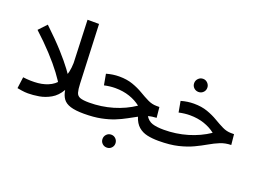

<svg xmlns="http://www.w3.org/2000/svg" viewBox="-126 -1036 2119 1552"><g transform="rotate(20 933.0 -260.0)"><path d="M359 -132Q338 -172 294 -231Q250 -290 185.5 -360Q121 -430 40 -504L104 -572Q202 -479 265 -409Q328 -339 366 -287.5Q404 -236 428 -196Z M623 5Q550 5 507 -8.5Q464 -22 443.5 -50.5Q423 -79 416 -124Q383 -67 335 -39.5Q287 -12 236 -3.5Q185 5 142 5Q115 5 87 0.5Q59 -4 49 -6L62 -104Q130 -95 191 -101Q252 -107 299.5 -133.5Q347 -160 375.5 -213.5Q404 -267 406 -352L392 -719H491L512 -212Q514 -164 521.5 -138.5Q529 -113 554 -103.5Q579 -94 633 -94Q659 -94 670.5 -80Q682 -66 682 -47Q682 -26 666 -10.5Q650 5 623 5Z M891 199Q867 199 851 183Q835 167 835 144Q835 121 851 104.5Q867 88 891 88Q914 88 930 104.5Q946 121 946 144Q946 167 930 183Q914 199 891 199Z M623 5 632 -94Q737 -94 835 -123Q933 -152 1013 -206Q972 -239 916 -258Q860 -277 793 -277Q748 -277 698 -266L681 -360Q737 -376 791 -376Q857 -376 908 -358Q959 -340 1000 -315.5Q1041 -291 1078 -273Q1115 -255 1153 -255H1179L1188 -165Q1169 -164 1151.5 -161.5Q1134 -159 1117 -154Q1139 -118 1175.5 -106Q1212 -94 1275 -94Q1301 -94 1312.5 -80Q1324 -66 1324 -47Q1324 -26 1308 -10.5Q1292 5 1265 5Q1211 5 1167.5 -4.5Q1124 -14 1092 -41.5Q1060 -69 1043 -122Q1007 -103 967.5 -81Q928 -59 879.5 -39.5Q831 -20 768.5 -7.5Q706 5 623 5Z M1434 -477Q1410 -477 1393.5 -493Q1377 -509 1377 -533Q1377 -556 1393.5 -573Q1410 -590 1434 -590Q1457 -590 1473.5 -573Q1490 -556 1490 -533Q1490 -509 1473.5 -493Q1457 -477 1434 -477Z M1265 5 1274 -94Q1379 -94 1477 -123Q1575 -152 1655 -206Q1614 -239 1558 -258Q1502 -277 1435 -277Q1390 -277 1340 -266L1323 -360Q1379 -376 1433 -376Q1499 -376 1550 -358Q1601 -340 1642 -315.5Q1683 -291 1720 -273Q1757 -255 1795 -255H1821L1830 -165Q1779 -164 1736.5 -146.5Q1694 -129 1651 -104Q1608 -79 1555.5 -54Q1503 -29 1433 -12Q1363 5 1265 5Z"/></g></svg>

Font: Noto Sans Arabic Med
Style: Regular
Weight: 500
Designer: Monotype Design Team, Nadine Chahine, Nizar Qandah and Khaled Hosny
Foundry: Monotype Imaging Inc.
Version: Version 2.012; ttfautohint (v1.8.4.7-5d5b)